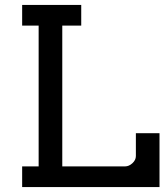

<svg xmlns="http://www.w3.org/2000/svg" viewBox="-20 -760 673 780"><path d="M628 -219V0H70V-84H137V-656H70V-740H310V-656H233V-84H488Q504 -84 518 -97Q532 -110 532 -126V-219Z"/></svg>

Font: Arvo
Style: Regular
Weight: 400
Designer: Anton Koovit (Cyrillic Expansion: Cyreal)
Foundry: Anton Koovit, Yassin Baggar
Version: Version 3.000